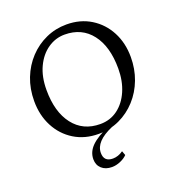

<svg xmlns="http://www.w3.org/2000/svg" viewBox="-153 -779 1038 1124"><g transform="rotate(-20 365.5 -217.0)"><path d="M346 12Q260 12 194.5 -28.5Q129 -69 92.5 -139Q56 -209 56 -297Q56 -374 81.5 -439Q107 -504 152.5 -552.5Q198 -601 258 -628Q318 -655 386 -655Q472 -655 537.5 -614.5Q603 -574 639.5 -504.5Q676 -435 676 -347Q676 -273 651.5 -208Q627 -143 582 -93.5Q537 -44 477 -16Q417 12 346 12ZM375 -39Q437 -39 484 -74Q531 -109 557.5 -170Q584 -231 584 -309Q584 -446 523.5 -524.5Q463 -603 356 -603Q299 -603 251 -570Q203 -537 174.5 -476.5Q146 -416 146 -334Q146 -197 207 -118Q268 -39 375 -39ZM353 221Q313 221 289 199Q265 177 265 141Q265 95 301.5 59Q338 23 417 -11L433 0Q375 25 347 55Q319 85 319 121Q319 176 375 176Q408 176 439 154L449 181Q433 198 406 209.5Q379 221 353 221Z"/></g></svg>

Font: Petrona
Style: Regular
Weight: 400
Designer: Ringo R. Seeber
Foundry: Ringo R. Seeber
Version: Version 2.001; ttfautohint (v1.8.3)